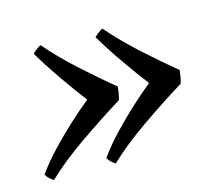

<svg xmlns="http://www.w3.org/2000/svg" viewBox="-64 -504 601 525"><g transform="rotate(-15 236.5 -242.0)"><path d="M349 -248Q325 -279 294 -323.5Q263 -368 240 -407Q251 -418 264 -425Q301 -382 348.5 -339Q396 -296 439 -261Q438 -252 436.5 -242.5Q435 -233 432 -224Q372 -187 310 -144Q248 -101 204 -59Q189 -69 183 -80Q205 -111 234.5 -142Q264 -173 294 -200.5Q324 -228 349 -248ZM174 -248Q150 -279 119 -323.5Q88 -368 65 -407Q76 -418 89 -425Q126 -382 173.5 -339Q221 -296 264 -261Q263 -252 261.5 -242.5Q260 -233 257 -224Q197 -187 135 -144Q73 -101 29 -59Q14 -69 8 -80Q30 -111 59.5 -142Q89 -173 119 -200.5Q149 -228 174 -248Z"/></g></svg>

Font: Tiro Devanagari Sanskrit
Style: Italic
Weight: 400
Italic angle: -11°
Designer: Devanagari: John Hudson & Fiona Ross, assisted by Paul Hanslow. Latin: John Hudson with Paul Hanslow, assisted by Kaja S
Foundry: Tiro Typeworks Ltd.
Version: Version 1.52